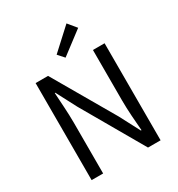

<svg xmlns="http://www.w3.org/2000/svg" viewBox="-221 -1113 1166 1256"><g transform="rotate(-30 361.5 -485.0)"><path d="M101 0H188V-385C188 -462 181 -540 177 -614H181L260 -463L527 0H622V-733H534V-352C534 -276 541 -193 547 -120H542L463 -271L195 -733H101ZM354 -779 523 -907 471 -970 313 -825Z"/></g></svg>

Font: Source Han Sans JP
Style: Regular
Weight: 400
Designer: Ryoko NISHIZUKA 西塚涼子 (kana, bopomofo & ideographs); Paul D. Hunt (Latin, Greek & Cyrillic); Sandoll Communications 산돌커뮤니
Foundry: Adobe
Version: Version 2.004;hotconv 1.0.118;makeotfexe 2.5.65603